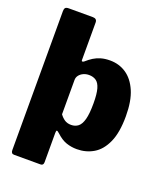

<svg xmlns="http://www.w3.org/2000/svg" viewBox="-162 -845 938 1114"><g transform="rotate(20 307.0 -288.5)"><path d="M216 -742Q242 -742 242 -718V-485Q242 -479 247 -479Q252 -479 257 -483Q277 -501 297 -513.5Q317 -526 341.5 -533Q366 -540 397 -540Q453 -540 497 -510.5Q541 -481 567 -421Q593 -361 593 -267Q593 -166 565.5 -105Q538 -44 492 -17Q446 10 390 10Q356 10 325 -0.5Q294 -11 262 -41Q250 -52 245.5 -51.5Q241 -51 241 -36V145Q241 165 223 165H60Q41 165 41 143V-716Q41 -729 46.5 -735.5Q52 -742 68 -742H216ZM241 -151Q254 -133 270.5 -122Q287 -111 311 -111Q336 -111 354 -125Q372 -139 381.5 -174Q391 -209 391 -273Q391 -331 382 -362.5Q373 -394 355 -406.5Q337 -419 311 -419Q292 -419 276 -411.5Q260 -404 250.5 -391.5Q241 -379 241 -363V-151Z"/></g></svg>

Font: Libre Franklin Thin Black
Style: Regular
Weight: 900
Version: Version 3.000